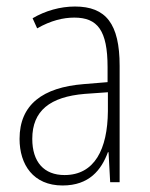

<svg xmlns="http://www.w3.org/2000/svg" viewBox="-20 -559 460 589"><path d="M210 -539C165 -539 119 -526 80 -503L94 -472C136 -496 174 -505 208 -505C279 -505 310 -466 310 -353V-307L237 -301C111 -291 40 -238 40 -133C40 -54 82 10 172 10C254 10 291 -38 311 -92H313L318 0H347V-357C347 -486 305 -539 210 -539ZM240 -271 311 -276V-218C310 -101 270 -22 178 -22C115 -22 79 -62 79 -133C79 -219 133 -262 240 -271Z"/></svg>

Font: Noto Sans Devanagari UI Condensed ExtraLight
Style: Regular
Weight: 200
Width: 3
Designer: Jelle Bosma - Monotype Design Team
Foundry: Monotype Imaging Inc.
Version: Version 2.004